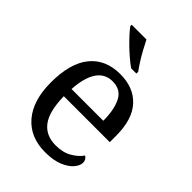

<svg xmlns="http://www.w3.org/2000/svg" viewBox="-224 -870 984 984"><g transform="rotate(45 267.5 -378.0)"><path d="M287 10Q178 10 116.5 -62Q55 -134 55 -264Q55 -404 113 -475Q171 -546 277 -546Q374 -546 429.5 -486Q485 -426 485 -307V-261H152Q154 -152 191.5 -102.5Q229 -53 301 -53Q353 -53 389.5 -74.5Q426 -96 444 -123Q451 -120 457 -111Q463 -102 463 -89Q463 -69 444 -46Q425 -23 386 -6.5Q347 10 287 10ZM384 -315Q384 -395 359.5 -443.5Q335 -492 275 -492Q220 -492 189.5 -446.5Q159 -401 154 -315ZM295 -606Q275 -620 252 -639.5Q229 -659 206.5 -681Q184 -703 166 -723Q148 -743 139 -756V-766H246Q257 -744 271.5 -717Q286 -690 302.5 -664Q319 -638 333 -619V-606Z"/></g></svg>

Font: Noto Naskh Arabic UI
Style: Regular
Weight: 400
Designer: Monotype Design Team, David Williams, Mohamad Dakak and Nizar Qandah
Foundry: Monotype Imaging Inc.
Version: Version 2.014